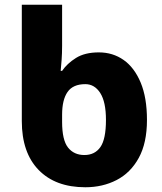

<svg xmlns="http://www.w3.org/2000/svg" viewBox="-20 -780 682 810"><path d="M340 10Q214 10 143 -63Q72 -136 72 -269V-760H242V-587Q242 -555 240 -528Q238 -501 236 -481H242Q263 -512 300.5 -535.5Q338 -559 397 -559Q456 -559 501.5 -527Q547 -495 573.5 -431.5Q600 -368 600 -274Q600 -177 565.5 -114Q531 -51 472 -20.5Q413 10 340 10ZM336 -126Q380 -126 403.5 -159.5Q427 -193 427 -274Q427 -350 403 -387.5Q379 -425 340 -425Q288 -425 265 -392Q242 -359 242 -296V-266Q242 -189 267 -157.5Q292 -126 336 -126Z"/></svg>

Font: Noto Sans ExtraBold
Style: Regular
Weight: 800
Designer: Monotype Design Team
Foundry: Monotype Imaging Inc.
Version: Version 2.007